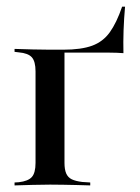

<svg xmlns="http://www.w3.org/2000/svg" viewBox="-20 -563 426 583"><path d="M132.3 -2.4Q104 -2.4 79 -1.6Q54 -0.8 24.2 0V-8.9L37.1 -9.7Q65.3 -12.9 76.6 -25.4Q87.9 -37.9 87.9 -68.5V-207.3H175.8V-68.5Q175.8 -48.4 181 -36.3Q186.3 -24.2 198 -18.5Q209.7 -12.9 229.8 -10.5L254 -8.9V0Q232.3 -0.8 212.1 -1.2Q191.9 -1.6 172.6 -2Q153.2 -2.4 132.3 -2.4ZM87.9 -207.3V-346Q87.9 -376.6 76.6 -389.1Q65.3 -401.6 37.1 -404L24.2 -405.6V-414.5Q54 -413.7 79 -412.9Q104 -412.1 132.3 -412.1H131.5L175.8 -411.3V-207.3ZM131.5 -403.2V-412.1H171.8Q226.6 -412.1 259.7 -424.2Q292.7 -436.3 313.3 -464.9Q333.9 -493.5 350.8 -542.7H359.7Q356.5 -506.5 355.2 -471Q354 -435.5 354.8 -401.6Q333.9 -403.2 312.5 -403.2Q291.1 -403.2 270.2 -403.2H171.8Z"/></svg>

Font: Playfair 144pt SemiCondensed Medium
Style: Regular
Weight: 500
Width: 4
Designer: Claus Eggers Sørensen
Foundry: Claus Eggers Sørensen
Version: Version 2.203